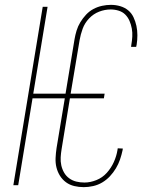

<svg xmlns="http://www.w3.org/2000/svg" viewBox="-20 -763 640 791"><path d="M325 8Q305 8 286 3.5Q267 -1 252 -12Q237 -23 227 -39Q217 -55 212.5 -73.5Q208 -92 209 -112.5Q210 -133 213 -153L247 -358H114L55 0H35L156 -735H176L117 -377H250L287 -601Q290 -619 295.5 -637Q301 -655 311 -671.5Q321 -688 334.5 -702.5Q348 -717 365 -726Q382 -735 400.5 -739Q419 -743 437 -743Q457 -743 475.5 -737.5Q494 -732 508 -720.5Q522 -709 530 -692Q538 -675 542 -656.5Q546 -638 546 -618Q546 -598 543 -579L541 -570H520L521 -578Q524 -595 525 -612Q526 -629 523 -645.5Q520 -662 513.5 -677Q507 -692 496 -703Q485 -714 469 -719Q453 -724 436 -724Q412 -724 388.5 -715Q365 -706 347 -687Q329 -668 320.5 -644.5Q312 -621 308 -598L271 -377H411L408 -358H268L234 -150Q231 -132 230 -115Q229 -98 232.5 -82Q236 -66 244 -52Q252 -38 265 -28.5Q278 -19 294 -15Q310 -11 328 -11Q352 -11 377 -21Q402 -31 420 -51Q438 -71 449 -95.5Q460 -120 464 -145L465 -152L486 -151L485 -144Q481 -125 474.5 -106Q468 -87 457.5 -69.5Q447 -52 433 -37Q419 -22 401.5 -11.5Q384 -1 364 3.5Q344 8 325 8Z"/></svg>

Font: Iosevka Thin Extended
Style: Italic
Weight: 100
Width: 7
Italic angle: -9°
Monospace: yes
Designer: Belleve Invis
Foundry: Belleve Invis
Version: Version 32.5.0; ttfautohint (v1.8.4)